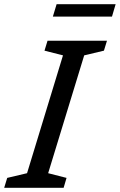

<svg xmlns="http://www.w3.org/2000/svg" viewBox="-40 -899 574 919"><path d="M261.5 -634 173 -656.5 187.5 -704H472L457.5 -656.5L363 -634L190.5 -70L278.5 -47.5L264.5 0H-20L-5.5 -47.5L89.5 -70ZM213 -819.5 231 -879H513.5L496 -819.5Z"/></svg>

Font: Newsreader 7pt
Style: Italic
Weight: 400
Italic angle: -17°
Designer: Hugues Gentile
Foundry: Production Type
Version: Version 1.003